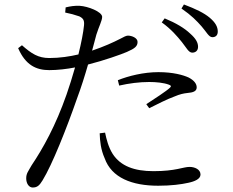

<svg xmlns="http://www.w3.org/2000/svg" viewBox="-20 -796 1040 857"><path d="M702 -696C744 -666 771 -634 792 -608C812 -583 822 -561 838 -561C853 -561 864 -570 864 -587C864 -606 854 -624 829 -646C804 -670 766 -693 715 -714ZM512 -414C556 -424 602 -430 646 -430C676 -430 710 -427 734 -418C743 -415 746 -410 738 -404C725 -391 667 -353 633 -331L646 -313C680 -330 727 -354 758 -365C784 -376 799 -379 817 -381C841 -383 858 -388 858 -406C858 -423 845 -438 822 -450C798 -461 753 -474 687 -474C621 -474 553 -457 506 -438ZM271 -740C292 -736 314 -730 334 -723C352 -714 357 -705 355 -683C352 -652 343 -605 330 -553C292 -544 247 -537 200 -537C151 -537 121 -556 78 -594L61 -581C94 -505 142 -483 200 -483C237 -483 279 -488 315 -495C303 -453 290 -411 277 -374C228 -234 172 -134 121 -58C106 -31 97 -22 97 0C97 23 109 41 126 41C146 41 156 32 170 9C213 -61 277 -222 324 -357C342 -405 359 -459 373 -508C445 -526 523 -554 546 -564C583 -580 594 -590 594 -609C594 -627 568 -637 551 -637C543 -637 532 -631 517 -623C486 -607 444 -588 391 -570C399 -598 405 -623 410 -641C422 -679 436 -704 436 -721C435 -744 372 -768 336 -770C312 -771 294 -768 273 -763ZM425 -201C426 -166 430 -128 447 -90C478 -2 570 33 686 33C744 33 789 27 820 20C849 14 875 3 875 -17C875 -40 849 -51 826 -51C797 -51 765 -32 665 -32C579 -32 518 -55 483 -109C464 -139 455 -175 449 -204ZM790 -758C835 -727 858 -703 880 -678C902 -653 912 -630 928 -630C942 -630 952 -638 952 -655C952 -676 942 -695 916 -717C891 -738 854 -756 801 -776Z"/></svg>

Font: Source Han Serif AKR9
Style: Regular
Weight: 400
Designer: Ryoko NISHIZUKA 西塚涼子 (kana & ideographs); Frank Grießhammer (Latin, Greek & Cyrillic); Sandoll Communications 산돌커뮤니케이션, 
Foundry: Adobe Systems Incorporated
Version: Version 1.005;hotconv 1.0.107;makeotfexe 2.5.65593